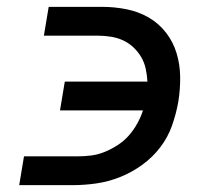

<svg xmlns="http://www.w3.org/2000/svg" viewBox="-20 -540 640 560"><path d="M36 0 50 -84H206Q226 -84 246 -86.5Q266 -89 285.5 -97Q305 -105 323.5 -117Q342 -129 356 -145Q370 -161 380.5 -180Q391 -199 397 -218H155L169 -302H410Q409 -321 405 -339.5Q401 -358 391.5 -374Q382 -390 368.5 -402.5Q355 -415 338.5 -422.5Q322 -430 303 -433Q284 -436 264 -436H108L122 -520H278Q314 -520 349 -513Q384 -506 413.5 -489Q443 -472 464 -445Q485 -418 495 -385Q505 -352 505.5 -316Q506 -280 500 -243Q494 -209 482 -174.5Q470 -140 447.5 -110.5Q425 -81 394.5 -59Q364 -37 330 -23.5Q296 -10 261 -5Q226 0 192 0Z"/></svg>

Font: Iosevka HT Medium Extended
Style: Italic
Weight: 500
Width: 7
Italic angle: -9°
Monospace: yes
Designer: Belleve Invis
Foundry: Belleve Invis
Version: Version 32.3.0; ttfautohint (v1.8.4)